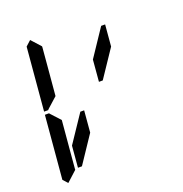

<svg xmlns="http://www.w3.org/2000/svg" viewBox="-157 -1093 1129 1185"><g transform="rotate(-20 408.0 -500.0)"><path d="M612 -887H638L626 -746L506 -567H481L493 -709ZM323 -291 204 -113H178L190 -254L310 -433H335ZM131 -515 127 -510H100L136 -924L170 -955L226 -893V-887L217 -782L199 -576ZM90 -45 62 -76 98 -490H125L129 -485L185 -424L167 -218L158 -113V-107Z"/></g></svg>

Font: DSEG14 Classic
Style: Italic
Weight: 400
Italic angle: -5°
Designer: Keshikan(Twitter:@keshinomi_88pro)
Version: Version 0.46